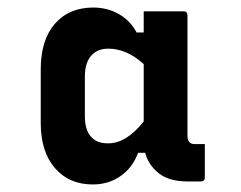

<svg xmlns="http://www.w3.org/2000/svg" viewBox="-20 -780 640 509"><path d="M226 -291Q163 -291 125.5 -334.5Q88 -378 88 -454V-596Q88 -674 125.5 -717Q163 -760 227 -760Q265 -760 295.5 -742.5Q326 -725 342 -694H361V-750H467Q477 -750 477 -739V-420Q477 -398 496 -398H523V-310Q523 -299 512 -299H477Q428 -299 400.5 -321Q373 -343 365 -375H346Q332 -336 300 -313.5Q268 -291 226 -291ZM222 -417Q236 -400 267 -400Q315 -400 361 -458V-610Q316 -651 267 -651Q238 -651 221.5 -632Q205 -613 205 -577V-473Q205 -434 222 -417Z"/></svg>

Font: Recursive Sn Lnr St
Style: Bold
Weight: 700
Version: Version 1.079;hotconv 1.0.112;makeotfexe 2.5.65598; ttfautoh